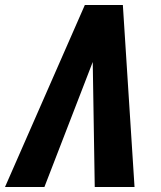

<svg xmlns="http://www.w3.org/2000/svg" viewBox="-20 -745 640 765"><path d="M469.5 -725 516 0H357.5L349.5 -498L157 0H0L318 -725Z"/></svg>

Font: JuliaMono ExtraBoldItalic
Style: Regular
Weight: 800
Italic angle: -9°
Monospace: yes
Designer: cormullion
Foundry: corm
Version: Version 0.049; ttfautohint (v1.8.4)